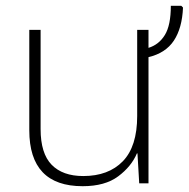

<svg xmlns="http://www.w3.org/2000/svg" viewBox="-20 -632 651 662"><path d="M611 -606Q608 -535 579.5 -492Q551 -449 492 -435V0H460L454 -103H452Q433 -58 387.5 -24Q342 10 265 10Q81 10 81 -183V-529H120V-187Q120 -103 158 -64Q196 -25 267 -25Q354 -25 403.5 -76Q453 -127 453 -232V-529H492V-467Q528 -478 548.5 -511.5Q569 -545 569 -612H605Z"/></svg>

Font: Noto Sans ExtraLight
Style: Regular
Weight: 200
Designer: Monotype Design Team
Foundry: Monotype Imaging Inc.
Version: Version 2.007